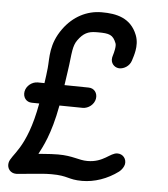

<svg xmlns="http://www.w3.org/2000/svg" viewBox="-51 -742 694 791"><g transform="rotate(5 296.0 -346.5)"><path d="M248.3 -383.6 211.1 -384.1C214 -403.9 216.7 -423.5 219.6 -442.7C225.3 -479.7 227 -507.1 230.8 -528.8C233.9 -546.3 238.4 -560.2 247.4 -572.6C269.2 -602.8 289.1 -612.5 321.8 -612.7C324.4 -612.7 327 -612.8 329.4 -612.8C377 -612.8 392.1 -608.2 405.5 -573.9C407.5 -568.8 407.4 -560 405.3 -548.5C403.9 -540.3 401.5 -530.7 398.2 -520.1C397.6 -518.1 397.1 -516.2 396.8 -514.3C392.8 -491.6 408.4 -475.5 425.8 -473.1C427.4 -472.9 429.1 -472.8 430.8 -472.8C449.1 -472.8 471.8 -485.5 479.1 -509C482.7 -520.4 487.5 -534.8 490.3 -550.8C493.8 -570.5 494.2 -592.8 485.5 -615.2C458.5 -684.4 397.9 -696.4 339.4 -696.4C338.2 -696.4 337 -696.4 335.8 -696.4C277.2 -695.9 221.1 -668 181.1 -612.8C157.4 -580.1 147.2 -549.9 142.4 -522.7C137.5 -494.7 138.3 -469.8 136.2 -448.5C134.3 -428.8 131.4 -407.1 128.2 -385.1L100.4 -385.5C76.8 -385.5 53.6 -367.3 49.4 -343.6C45.3 -320 59.9 -300 83.6 -300L114 -299.6C79.1 -105.5 15.8 -81 9.4 -44.5C5.4 -21.8 21.1 -2.7 43.9 -2.7H47.5L146.4 -11.8C161 -13.1 175.2 -13.8 189.1 -13.8C260.2 -13.8 258.2 2.7 317.5 2.7C368.4 2.7 421.6 -15.5 466.6 -49.1C476.1 -56.4 485.7 -70 487.7 -80.9C491.7 -103.6 475.9 -122.7 453.2 -122.7C422.8 -122.7 399.4 -80.9 332.2 -80.9C295.4 -80.9 271.9 -97.2 209.7 -97.2C190.8 -97.2 172.2 -95.9 153.7 -94.5L128.8 -92.7C143.9 -122.4 175.2 -175.9 197.7 -298.5L294 -297.3C317.6 -297.3 340.8 -315.5 345 -339.1C349.2 -362.7 334.5 -382.7 310.9 -382.7Z"/></g></svg>

Font: TudorRose
Style: Oblique
Weight: 500
Italic angle: 10°
Version: Version 001.000